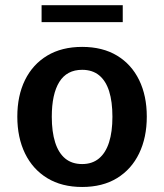

<svg xmlns="http://www.w3.org/2000/svg" viewBox="-20 -723 644 753"><path d="M302.2 10.3Q222.2 10.3 165.3 -24.4Q108.4 -59.1 78.1 -121.3Q47.9 -183.6 47.9 -265.6Q47.9 -347.7 78.1 -409.2Q108.4 -470.7 165.3 -504.9Q222.2 -539.1 302.2 -539.1Q382.3 -539.1 439 -504.9Q495.6 -470.7 525.6 -409.2Q555.7 -347.7 555.7 -265.6Q555.7 -183.6 525.6 -121.3Q495.6 -59.1 439 -24.4Q382.3 10.3 302.2 10.3ZM302.2 -79.6Q341.8 -79.6 368.2 -101.6Q394.5 -123.5 407.7 -164.8Q420.9 -206.1 420.9 -265.1Q420.9 -324.2 408 -365.2Q395 -406.2 368.7 -427.7Q342.3 -449.2 302.2 -449.2Q242.2 -449.2 212.6 -401.6Q183.1 -354 183.1 -265.1Q183.1 -206.1 196.3 -164.6Q209.5 -123 235.8 -101.3Q262.2 -79.6 302.2 -79.6ZM143.1 -636.2V-702.6H461.4V-636.2Z"/></svg>

Font: Comme SemiBold
Style: Regular
Weight: 600
Version: Version 1.000;gftools[0.9.27]